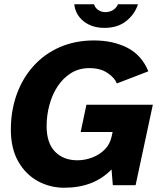

<svg xmlns="http://www.w3.org/2000/svg" viewBox="-20 -870 773 902"><path d="M282 12Q215 12 158 -19Q101 -50 66 -111Q31 -172 31 -261Q31 -350 58.5 -426.5Q86 -503 137.5 -560Q189 -617 261 -648.5Q333 -680 422 -680Q510 -680 577.5 -646Q645 -612 677 -535L529 -478Q519 -504 485.5 -527Q452 -550 400 -550Q351 -550 313.5 -526.5Q276 -503 250.5 -464Q225 -425 212 -376.5Q199 -328 199 -278Q199 -198 238.5 -157.5Q278 -117 344 -117Q378 -117 412 -129.5Q446 -142 471.5 -167Q497 -192 505 -231L509 -250H359L386 -378H698L617 0H510L504 -74Q421 12 282 12ZM471 -739Q412 -739 373 -770Q334 -801 329 -850H422Q426 -834 441 -823.5Q456 -813 475 -813Q496 -813 512 -823.5Q528 -834 534 -850H628Q614 -804 573.5 -771.5Q533 -739 471 -739Z"/></svg>

Font: Atkinson Hyperlegible
Style: Bold Italic
Weight: 700
Italic angle: -12°
Designer: Elliott Scott, Megan Eiswerth, Linus Boman, Theodore Petrosky
Foundry: Braille Institute
Version: Version 1.006; ttfautohint (v1.8.3)